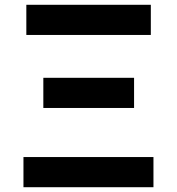

<svg xmlns="http://www.w3.org/2000/svg" viewBox="-20 -782 740 802"><path d="M90 -762V-636H610V-762ZM161 -457V-331H540V-457ZM78 -126V0H621V-126Z"/></svg>

Font: Kawkab Mono
Style: Bold
Weight: 700
Monospace: yes
Designer: Abdullah Arif
Foundry: Abdullah Arif
Version: Version 1.000;PS 000.500;hotconv 1.0.88;makeotf.lib2.5.64775